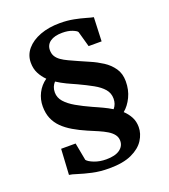

<svg xmlns="http://www.w3.org/2000/svg" viewBox="-163 -937 1013 1153"><g transform="rotate(-20 344.0 -361.0)"><path d="M196.5 -110.5 217.5 1.5Q228 15.5 262 28.8Q296 42 338 42Q395 42 424.5 20.8Q454 -0.5 454 -34.5Q454 -57 441 -74.2Q428 -91.5 405 -105.5Q382 -119.5 352.5 -132.2Q323 -145 289.5 -159Q243 -179 205.8 -201Q168.5 -223 142 -249.2Q115.5 -275.5 101.2 -309.2Q87 -343 87 -387Q87 -431.5 107 -471Q127 -510.5 164 -536.5Q140 -560 124.8 -589.8Q109.5 -619.5 109.5 -658Q109.5 -707 141 -744Q172.5 -781 227.8 -801.8Q283 -822.5 354 -822.5Q401.5 -822.5 442.5 -814.5Q483.5 -806.5 513.8 -797.5Q544 -788.5 559 -786L553 -633.5H470L442 -733.5Q437.5 -742 411.5 -752.5Q385.5 -763 348 -763Q298 -763 270.5 -743.5Q243 -724 243 -689.5Q243 -666.5 253 -650Q263 -633.5 281.5 -620.5Q300 -607.5 324.8 -596Q349.5 -584.5 378.5 -571.5Q408.5 -558 447.5 -541.2Q486.5 -524.5 523 -501Q559.5 -477.5 583.5 -443Q607.5 -408.5 607.5 -359Q607.5 -304 586 -259.5Q564.5 -215 532.5 -189Q557 -166 571.8 -138Q586.5 -110 586.5 -74.5Q586.5 -32 561 8Q535.5 48 480.5 73.5Q425.5 99 336.5 99Q277.5 99 228.5 88Q179.5 77 145 65.8Q110.5 54.5 94.5 53L104 -110.5ZM366 -283Q382 -276 397 -269.2Q412 -262.5 426 -255.8Q440 -249 454 -241.8Q468 -234.5 481.5 -226Q492.5 -239 497.8 -254Q503 -269 503 -286Q503 -321.5 481 -347.2Q459 -373 419.5 -395Q380 -417 327.5 -441.5Q313.5 -448 298.5 -454.5Q283.5 -461 268 -468.5Q252.5 -476 237.2 -484.5Q222 -493 207.5 -502.5Q196 -490 190 -475Q184 -460 184 -441Q184 -407.5 207.5 -380.8Q231 -354 272 -330.5Q313 -307 366 -283Z"/></g></svg>

Font: Merriweather 48pt ExtraBold
Style: Regular
Weight: 800
Version: Version 2.100